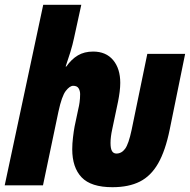

<svg xmlns="http://www.w3.org/2000/svg" viewBox="-33 -780 799 808"><path d="M439.9 7.8Q350.1 7.8 310.5 -33.7Q271 -75.2 271 -151.9Q271 -175.3 274.2 -201.9Q277.3 -228.5 280.8 -247.1L296.9 -323.2Q299.3 -332 301.8 -348.9Q304.2 -365.7 304.2 -383.8Q304.2 -397.5 297.9 -408.2Q291.5 -418.9 274.9 -418.9Q260.7 -418.9 243.9 -397.5Q227.1 -376 212.9 -310.1L147.9 0H-13.2L148.9 -759.8H309.1L278.8 -621.1Q272.9 -592.8 263.2 -561Q253.4 -529.3 243.2 -500H246.1Q267.6 -530.8 294.7 -546.9Q321.8 -563 358.9 -563Q413.1 -563 443.1 -527.1Q473.1 -491.2 473.1 -431.2Q473.1 -414.1 470.5 -393.3Q467.8 -372.6 463.9 -353L439 -234.9Q432.1 -203.1 432.1 -178.2Q432.1 -154.3 438.5 -144Q444.8 -133.8 457 -133.8Q478.5 -133.8 493.4 -153.8Q508.3 -173.8 521 -233.9L586.9 -553.2H746.1L681.2 -234.9Q663.1 -146 632.8 -92.8Q602.5 -39.6 555.7 -15.9Q508.8 7.8 439.9 7.8Z"/></svg>

Font: Open Sans Condensed ExtraBold
Style: Italic
Weight: 800
Width: 3
Italic angle: -12°
Designer: Monotype Design Team
Foundry: Monotype Imaging Inc.
Version: Version 3.003; ttfautohint (v1.8.4)